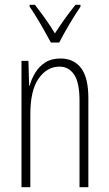

<svg xmlns="http://www.w3.org/2000/svg" viewBox="-20 -784 458 804"><path d="M233 -539Q289 -539 319.5 -499Q350 -459 350 -373V0H313V-362Q313 -438 290.5 -471.5Q268 -505 229 -505Q177 -505 142 -455.5Q107 -406 107 -305V0H70V-529H99L102 -425H104Q112 -454 128 -480Q144 -506 169.5 -522.5Q195 -539 233 -539ZM193 -606Q180 -630 164 -658.5Q148 -687 132 -713Q116 -739 104 -756V-764H126Q145 -740 168 -708Q191 -676 210 -644Q231 -677 250.5 -704Q270 -731 296 -764H317V-756Q295 -724 270.5 -682.5Q246 -641 228 -606Z"/></svg>

Font: Noto Sans Gurmukhi ExtraCondensed ExtraLight
Style: Regular
Weight: 200
Width: 2
Designer: Jelle Bosma - Monotype Design Team
Foundry: Monotype Imaging Inc.
Version: Version 2.004; ttfautohint (v1.8.4.7-5d5b)